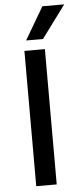

<svg xmlns="http://www.w3.org/2000/svg" viewBox="-60 -920 418 953"><g transform="rotate(-5 149.0 -443.5)"><path d="M183 0H81V-674H183ZM178 -725H94L189 -887H298Z"/></g></svg>

Font: Hind Siliguri Medium
Style: Regular
Weight: 500
Designer: Jyotish Sonowal
Foundry: Indian Type Foundry
Version: Version 1.001;PS 1.0;hotconv 1.0.86;makeotf.lib2.5.63406; tt